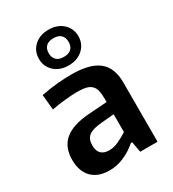

<svg xmlns="http://www.w3.org/2000/svg" viewBox="-197 -924 931 1036"><g transform="rotate(-30 268.5 -406.5)"><path d="M178 5Q107 5 68.5 -34.5Q30 -74 30 -145Q30 -224 79 -265.5Q128 -307 231 -315L347 -323V-344Q347 -374 342 -394.5Q337 -415 324 -427.5Q311 -440 289.5 -445Q268 -450 234 -450Q218 -450 198.5 -448.5Q179 -447 158 -445Q137 -443 116 -440Q95 -437 76 -433L67 -528Q118 -538 165 -542.5Q212 -547 256 -547Q371 -547 424.5 -504Q478 -461 478 -370V0H370L358 -66H350Q312 -33 268 -14Q224 5 178 5ZM231 -90Q259 -90 290 -104.5Q321 -119 347 -136V-247L267 -240Q210 -235 186.5 -216.5Q163 -198 163 -159Q163 -90 231 -90ZM270 -596Q215 -596 181 -627.5Q147 -659 147 -707Q147 -755 181 -786.5Q215 -818 270 -818Q325 -818 359 -786.5Q393 -755 393 -707Q393 -659 358.5 -627.5Q324 -596 270 -596ZM270 -649Q301 -649 316.5 -664.5Q332 -680 332 -707Q332 -734 316.5 -749.5Q301 -765 270 -765Q239 -765 223.5 -749.5Q208 -734 208 -707Q208 -680 223.5 -664.5Q239 -649 270 -649Z"/></g></svg>

Font: Encode Sans Narrow
Style: SemiBold
Weight: 600
Designer: Pablo Impallari, Andres Torresi
Foundry: Pablo Impallari, Andres Torresi
Version: Version 1.000; ttfautohint (v1.00) -l 8 -r 50 -G 200 -x 14 -